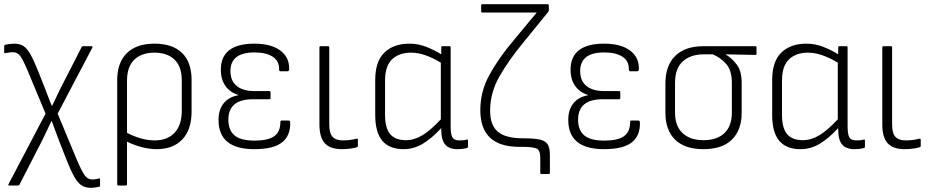

<svg xmlns="http://www.w3.org/2000/svg" viewBox="-20 -703 4451 919"><path d="M415 196Q388 196 370 184Q352 172 336 144Q320 116 300 66L264 -26Q255 -50 245.5 -75Q236 -100 228 -123H226Q215 -100 204.5 -78Q194 -56 183 -33L73 181Q71 185 66 185H26Q17 185 21 178L198 -159L111 -368Q91 -415 77.5 -434Q64 -453 43 -453Q33 -453 23.5 -451.5Q14 -450 6 -449Q0 -446 0 -454V-482Q0 -487 5 -489Q16 -491 27 -492.5Q38 -494 48 -494Q75 -494 92.5 -482.5Q110 -471 126 -442.5Q142 -414 162 -364L196 -278Q204 -258 211.5 -237.5Q219 -217 228 -196H229Q239 -217 249.5 -238Q260 -259 269 -279L371 -478Q372 -482 379 -482H417Q425 -482 422 -475L256 -159L347 60Q370 114 384.5 135Q399 156 422 156Q430 156 438 154.5Q446 153 454 151Q459 150 459 157V184Q459 190 455 191Q444 193 434 194.5Q424 196 415 196Z M547 185Q541 185 541 179V-320Q541 -403 587 -448.5Q633 -494 719 -494Q806 -494 851.5 -449.5Q897 -405 897 -321V-168Q897 -83 853 -36Q809 11 729 11Q697 11 659.5 1.5Q622 -8 588 -25V179Q588 185 582 185ZM588 -317V-67Q621 -50 654.5 -40.5Q688 -31 720 -31Q782 -31 816 -68Q850 -105 850 -171V-319Q850 -384 815.5 -417.5Q781 -451 719 -451Q658 -451 623 -417.5Q588 -384 588 -317Z M1197 11Q1026 11 1026 -129Q1026 -178 1050.5 -208.5Q1075 -239 1120 -247V-249Q1082 -260 1059.5 -291Q1037 -322 1037 -369Q1037 -494 1198 -494Q1278 -494 1322 -461Q1366 -428 1364 -371Q1363 -362 1357 -362H1322Q1316 -362 1316 -370Q1317 -411 1285.5 -431.5Q1254 -452 1198 -452Q1083 -452 1083 -363Q1083 -316 1113 -291.5Q1143 -267 1198 -267H1269Q1275 -267 1275 -260V-234Q1275 -228 1269 -228H1191Q1073 -228 1073 -130Q1073 -80 1102.5 -55Q1132 -30 1199 -30Q1263 -30 1292.5 -51Q1322 -72 1322 -118Q1322 -126 1327 -126H1362Q1368 -126 1369 -117Q1371 -54 1330 -21.5Q1289 11 1197 11Z M1617 11Q1561 11 1535 -17Q1509 -45 1509 -108V-476Q1509 -482 1515 -482H1550Q1556 -482 1556 -476V-108Q1556 -65 1572 -48Q1588 -31 1621 -31Q1656 -31 1686 -39Q1693 -41 1693 -34V-4Q1693 0 1687 2Q1675 6 1655.5 8.5Q1636 11 1617 11Z M1912 11Q1844 11 1810 -29Q1776 -69 1776 -153V-320Q1776 -409 1820 -451.5Q1864 -494 1940 -494Q1983 -494 2022.5 -478Q2062 -462 2092 -443V-476Q2092 -482 2098 -482H2131Q2137 -482 2137 -476V-98Q2137 -60 2145.5 -45.5Q2154 -31 2178 -31Q2186 -31 2195.5 -31.5Q2205 -32 2214 -35Q2220 -37 2220 -30V0Q2220 4 2214 6Q2194 11 2170 11Q2130 11 2111 -11Q2092 -33 2092 -84V-90Q2046 -40 2003 -14.5Q1960 11 1912 11ZM1823 -153Q1823 -90 1847.5 -61Q1872 -32 1923 -32Q1963 -32 2002.5 -56Q2042 -80 2090 -132V-403Q2052 -426 2016.5 -438.5Q1981 -451 1947 -451Q1891 -451 1857 -419.5Q1823 -388 1823 -316Z M2572 130Q2566 130 2566 124V51Q2566 17 2549 8.5Q2532 0 2484 0H2468Q2372 0 2325.5 -44Q2279 -88 2279 -176Q2279 -267 2324.5 -348Q2370 -429 2436 -507L2549 -643H2289Q2283 -643 2283 -649V-677Q2283 -683 2289 -683H2601Q2607 -683 2607 -677V-654Q2607 -650 2604 -646L2482 -496Q2416 -416 2371 -338Q2326 -260 2326 -173Q2326 -103 2363.5 -72Q2401 -41 2484 -41Q2534 -41 2561.5 -35.5Q2589 -30 2600.5 -13.5Q2612 3 2612 39V124Q2612 130 2606 130Z M2871 11Q2700 11 2700 -129Q2700 -178 2724.5 -208.5Q2749 -239 2794 -247V-249Q2756 -260 2733.5 -291Q2711 -322 2711 -369Q2711 -494 2872 -494Q2952 -494 2996 -461Q3040 -428 3038 -371Q3037 -362 3031 -362H2996Q2990 -362 2990 -370Q2991 -411 2959.5 -431.5Q2928 -452 2872 -452Q2757 -452 2757 -363Q2757 -316 2787 -291.5Q2817 -267 2872 -267H2943Q2949 -267 2949 -260V-234Q2949 -228 2943 -228H2865Q2747 -228 2747 -130Q2747 -80 2776.5 -55Q2806 -30 2873 -30Q2937 -30 2966.5 -51Q2996 -72 2996 -118Q2996 -126 3001 -126H3036Q3042 -126 3043 -117Q3045 -54 3004 -21.5Q2963 11 2871 11Z M3347 11Q3258 11 3211.5 -34.5Q3165 -80 3165 -163V-304Q3165 -389 3212 -435.5Q3259 -482 3349 -482H3596Q3601 -482 3601 -476V-447Q3601 -440 3596 -440L3454 -443V-442Q3484 -424 3507 -393Q3530 -362 3530 -307V-163Q3530 -81 3483.5 -35Q3437 11 3347 11ZM3347 -32Q3412 -32 3447.5 -66Q3483 -100 3483 -164V-308Q3483 -368 3454 -399Q3425 -430 3391 -443H3349Q3286 -443 3248.5 -409.5Q3211 -376 3211 -306V-164Q3211 -100 3247 -66Q3283 -32 3347 -32Z M3812 11Q3744 11 3710 -29Q3676 -69 3676 -153V-320Q3676 -409 3720 -451.5Q3764 -494 3840 -494Q3883 -494 3922.5 -478Q3962 -462 3992 -443V-476Q3992 -482 3998 -482H4031Q4037 -482 4037 -476V-98Q4037 -60 4045.5 -45.5Q4054 -31 4078 -31Q4086 -31 4095.5 -31.5Q4105 -32 4114 -35Q4120 -37 4120 -30V0Q4120 4 4114 6Q4094 11 4070 11Q4030 11 4011 -11Q3992 -33 3992 -84V-90Q3946 -40 3903 -14.5Q3860 11 3812 11ZM3723 -153Q3723 -90 3747.5 -61Q3772 -32 3823 -32Q3863 -32 3902.5 -56Q3942 -80 3990 -132V-403Q3952 -426 3916.5 -438.5Q3881 -451 3847 -451Q3791 -451 3757 -419.5Q3723 -388 3723 -316Z M4311 11Q4255 11 4229 -17Q4203 -45 4203 -108V-476Q4203 -482 4209 -482H4244Q4250 -482 4250 -476V-108Q4250 -65 4266 -48Q4282 -31 4315 -31Q4350 -31 4380 -39Q4387 -41 4387 -34V-4Q4387 0 4381 2Q4369 6 4349.5 8.5Q4330 11 4311 11Z"/></svg>

Font: Sofia Sans Semi Condensed Light
Style: Regular
Weight: 300
Designer: Botio Nikoltchev, Ani Petrova
Foundry: lettersoup
Version: Version 4.100; ttfautohint (v1.8.4.7-5d5b)